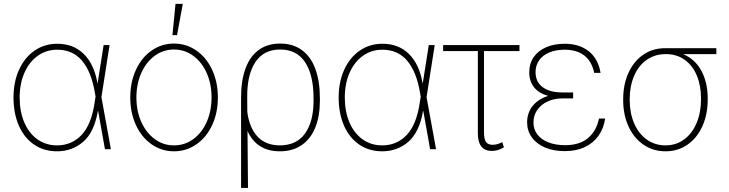

<svg xmlns="http://www.w3.org/2000/svg" viewBox="-20 -760 3711 978"><path d="M48.8 -263.7Q48.8 -342.8 77.1 -405Q105.5 -467.3 156.2 -502.2Q207 -537.1 271.5 -537.1Q354.5 -537.1 407.5 -484.4Q460.4 -431.6 476.6 -335H477.1L507.8 -530.3H538.1L496.6 -265.1L544.9 0H514.6L480 -194.3H478.5Q460 -86.4 403.8 -37.8Q347.7 10.7 270.5 10.7Q203.6 10.7 153.3 -23.7Q103 -58.1 75.9 -120.4Q48.8 -182.6 48.8 -263.7ZM270.5 -19.5Q344.7 -19.5 395 -72Q445.3 -124.5 461.9 -237.3L466.8 -268.1L462.9 -290Q444.8 -395.5 397.5 -451.2Q350.1 -506.8 271.5 -506.8Q215.8 -506.8 172.4 -475.8Q128.9 -444.8 104.5 -389.4Q80.1 -334 80.1 -263.7Q80.1 -191.9 103.8 -136.5Q127.4 -81.1 170.7 -50.3Q213.9 -19.5 270.5 -19.5Z M643.6 -263.7Q643.6 -341.8 672.4 -404.3Q701.2 -466.8 752.2 -502.4Q803.2 -538.1 866.2 -538.1Q929.2 -538.1 980.5 -502.4Q1031.7 -466.8 1060.8 -404.1Q1089.8 -341.3 1089.8 -263.7Q1089.8 -185.5 1060.8 -123Q1031.7 -60.5 980.5 -24.9Q929.2 10.7 866.2 10.7Q803.2 10.7 752.2 -24.9Q701.2 -60.5 672.4 -123Q643.6 -185.5 643.6 -263.7ZM1057.6 -263.7Q1057.6 -332 1033 -387.7Q1008.3 -443.4 964.6 -475.6Q920.9 -507.8 866.2 -507.8Q811.5 -507.8 767.8 -475.6Q724.1 -443.4 699.5 -387.7Q674.8 -332 674.8 -263.7Q674.8 -195.3 699.5 -139.6Q724.1 -84 767.8 -51.8Q811.5 -19.5 866.2 -19.5Q921.4 -19.5 965.1 -51.8Q1008.8 -84 1033.2 -139.6Q1057.6 -195.3 1057.6 -263.7ZM874 -740.2H911.1L881.8 -581.1H858.4Z M1407.2 -538.1Q1472.7 -538.1 1518.1 -504.6Q1563.5 -471.2 1586.4 -408.7Q1609.4 -346.2 1609.4 -259.8V-246.1Q1609.4 -168.5 1586.2 -110.8Q1563 -53.2 1517.1 -21.2Q1471.2 10.7 1405.3 10.7Q1346.2 10.7 1304.4 -15.9Q1262.7 -42.5 1240.7 -93.8L1243.2 197.3H1208V-263.7Q1208 -350.1 1230.7 -411.6Q1253.4 -473.1 1298.1 -505.6Q1342.8 -538.1 1407.2 -538.1ZM1239.7 -189.9Q1250 -109.4 1291.7 -64.5Q1333.5 -19.5 1405.3 -19.5Q1490.7 -19.5 1533.9 -80.3Q1577.1 -141.1 1577.1 -246.1V-259.8Q1577.1 -377.4 1534.4 -442.6Q1491.7 -507.8 1407.2 -507.8Q1322.8 -507.8 1280.3 -442.9Q1237.8 -377.9 1239.3 -263.7Z M1705.1 -263.7Q1705.1 -342.8 1733.4 -405Q1761.7 -467.3 1812.5 -502.2Q1863.3 -537.1 1927.7 -537.1Q2010.7 -537.1 2063.7 -484.4Q2116.7 -431.6 2132.8 -335H2133.3L2164.1 -530.3H2194.3L2152.8 -265.1L2201.2 0H2170.9L2136.2 -194.3H2134.8Q2116.2 -86.4 2060.1 -37.8Q2003.9 10.7 1926.8 10.7Q1859.9 10.7 1809.6 -23.7Q1759.3 -58.1 1732.2 -120.4Q1705.1 -182.6 1705.1 -263.7ZM1926.8 -19.5Q2001 -19.5 2051.3 -72Q2101.6 -124.5 2118.2 -237.3L2123 -268.1L2119.1 -290Q2101.1 -395.5 2053.7 -451.2Q2006.3 -506.8 1927.7 -506.8Q1872.1 -506.8 1828.6 -475.8Q1785.2 -444.8 1760.7 -389.4Q1736.3 -334 1736.3 -263.7Q1736.3 -191.9 1760 -136.5Q1783.7 -81.1 1826.9 -50.3Q1870.1 -19.5 1926.8 -19.5Z M2626 -500H2445.3V-87.9Q2445.3 -50.3 2455.8 -36.4Q2466.3 -22.5 2489.3 -22.5Q2514.2 -22.5 2538.1 -36.1L2546.9 -9.8Q2517.6 8.8 2484.4 8.8Q2450.2 8.8 2432.1 -13.7Q2414.1 -36.1 2414.1 -80.1V-500H2237.3V-530.3H2626Z M2772 -271.5Q2724.1 -285.2 2700 -315.9Q2675.8 -346.7 2675.8 -391.6Q2675.8 -435.5 2698.2 -468.5Q2720.7 -501.5 2761.7 -519.3Q2802.7 -537.1 2856.4 -537.1Q2931.2 -537.1 2979.2 -498.8Q3027.3 -460.4 3039.1 -388.7H3006.8Q2994.6 -447.8 2956.1 -477.3Q2917.5 -506.8 2856.4 -506.8Q2811.5 -506.8 2777.8 -492.7Q2744.1 -478.5 2726.1 -452.6Q2708 -426.8 2708 -392.6Q2708 -343.3 2743.9 -316.2Q2779.8 -289.1 2844.7 -289.1H2899.4V-258.8H2844.7Q2803.7 -258.8 2770 -243.4Q2736.3 -228 2716.8 -200Q2697.3 -171.9 2697.3 -135.7Q2697.3 -101.6 2717 -75.4Q2736.8 -49.3 2773.2 -34.9Q2809.6 -20.5 2858.4 -20.5Q2931.6 -20.5 2974.6 -56.2Q3017.6 -91.8 3031.2 -156.2H3062.5Q3055.2 -106.4 3029.1 -69.1Q3002.9 -31.7 2959.2 -11Q2915.5 9.8 2857.4 9.8Q2798.8 9.8 2755.4 -9Q2711.9 -27.8 2688.5 -61Q2665 -94.2 2665 -136.7Q2665 -185.1 2693.1 -220.2Q2721.2 -255.4 2772 -271.5Z M3369.1 -514.6H3628.9V-484.4H3459.5Q3520.5 -459 3552.7 -399.2Q3585 -339.4 3585 -257.8V-253.9Q3585 -177.7 3557.9 -117.4Q3530.8 -57.1 3481.9 -23.2Q3433.1 10.7 3370.1 10.7Q3307.1 10.7 3258.1 -22.7Q3209 -56.2 3181.6 -115.7Q3154.3 -175.3 3154.3 -251V-253.9Q3154.3 -329.1 3180.9 -388.2Q3207.5 -447.3 3256.1 -481Q3304.7 -514.6 3369.1 -514.6ZM3370.1 -19.5Q3423.8 -19.5 3464.8 -49.8Q3505.9 -80.1 3528.3 -133.5Q3550.8 -187 3550.8 -254.9V-258.8Q3550.8 -323.7 3529.5 -375Q3508.3 -426.3 3467.8 -455.3Q3427.2 -484.4 3372.1 -484.4Q3315.4 -484.4 3273.7 -454.8Q3231.9 -425.3 3209.7 -372.8Q3187.5 -320.3 3187.5 -253.9V-251Q3187.5 -184.6 3210.2 -131.8Q3232.9 -79.1 3274.4 -49.3Q3315.9 -19.5 3370.1 -19.5Z"/></svg>

Font: Pretendard JP Thin
Style: Regular
Weight: 100
Designer: Base glyphs from Inter by Rasmus Andersson; Hangeul glyphs from Noto Sans CJK(Source Han Sans) by Jang Soo-young and Kan
Foundry: Kil Hyung-jin
Version: Version 1.309